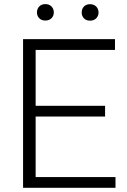

<svg xmlns="http://www.w3.org/2000/svg" viewBox="-20 -898 609 918"><path d="M532.2 -51.3V0H90.3V-710.9H529.8V-659.2H150.4V-392.1H482.4V-340.8H150.4V-51.3ZM156.7 -838.4Q156.7 -855.5 167.5 -866.9Q178.2 -878.4 196.8 -878.4Q215.3 -878.4 226.3 -866.9Q237.3 -855.5 237.3 -838.4Q237.3 -822.3 226.3 -811Q215.3 -799.8 196.8 -799.8Q178.2 -799.8 167.5 -811Q156.7 -822.3 156.7 -838.4ZM370.6 -837.9Q370.6 -855 381.1 -866.5Q391.6 -877.9 410.6 -877.9Q429.2 -877.9 440.2 -866.5Q451.2 -855 451.2 -837.9Q451.2 -821.8 440.2 -810.5Q429.2 -799.3 410.6 -799.3Q391.6 -799.3 381.1 -810.5Q370.6 -821.8 370.6 -837.9Z"/></svg>

Font: Vazirmatn UI FD ExtraLight
Style: Regular
Weight: 200
Designer: Saber Rastikerdar
Foundry: Saber Rastikerdar
Version: Version 33.003